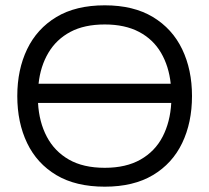

<svg xmlns="http://www.w3.org/2000/svg" viewBox="-20 -692 787 722"><path d="M374 10Q265 10 192 -33.5Q119 -77 82 -154Q45 -231 45 -331Q45 -430 82 -507Q119 -584 192 -628Q265 -672 374 -672Q482 -672 555 -628Q628 -584 665 -507Q702 -430 702 -331Q702 -231 665 -154Q628 -77 555 -33.5Q482 10 374 10ZM374 -61Q454 -61 508.5 -92Q563 -123 591.5 -178Q620 -233 624 -305H123Q127 -233 156 -178Q185 -123 239 -92Q293 -61 374 -61ZM125 -377H622Q615 -443 585.5 -493.5Q556 -544 503 -572Q450 -600 374 -600Q297 -600 244.5 -572Q192 -544 162 -493.5Q132 -443 125 -377Z"/></svg>

Font: Nata Sans
Style: Regular
Weight: 400
Designer: Daniel Uzquiano Cruz
Version: Version 1.001